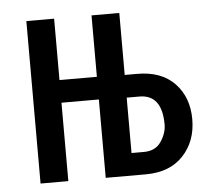

<svg xmlns="http://www.w3.org/2000/svg" viewBox="-44 -575 687 622"><g transform="rotate(-5 300.0 -264.0)"><path d="M480.5 -155.3Q480.5 -253.4 406.2 -252.9H365.7V-72.8H406.2Q443.8 -72.8 462.2 -100.3Q480.5 -127.9 480.5 -155.3ZM153.8 -328.6H275.4V-528.3H365.7V-326.7H406.2Q484.9 -326.7 528.1 -281.5Q571.3 -236.3 571.3 -164.8Q571.3 -93.3 527.6 -46.6Q483.9 0 406.2 0H275.4V-254.9H153.8V0H63.5V-528.3H153.8Z"/></g></svg>

Font: RobotoMono-Regular
Style: Regular
Weight: 400
Designer: Google
Version: Version 2.000985; 2015; ttfautohint (v1.3)